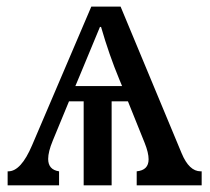

<svg xmlns="http://www.w3.org/2000/svg" viewBox="-20 -556 629 576"><path d="M231 -252H187L138.2 -133.8Q124.5 -100.6 124.5 -79.1Q124.5 -46.9 157.2 -42V0H2.9V-42H4.9Q43 -42 76.2 -120.1L253.9 -536.1H341.8L524.9 -96.2Q547.4 -42 582 -42H585V0H390.1V-42Q425.8 -45.4 425.8 -78.1Q425.8 -97.7 414.1 -127L363.8 -252H314.9V0H231ZM206.1 -297.9H346.2L337.9 -317.9Q307.1 -392.1 283.2 -475.1H279.8Q277.8 -469.7 219.2 -329.1Z"/></svg>

Font: Noto Serif
Style: Regular
Weight: 400
Designer: Monotype Design team
Foundry: Monotype Imaging Inc.
Version: Version 1.02